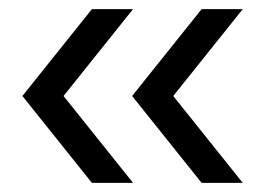

<svg xmlns="http://www.w3.org/2000/svg" viewBox="-20 -479 580 420"><path d="M29 -269 181 -459H271L119 -269L271 -79H181ZM269 -269 421 -459H511L359 -269L511 -79H421Z"/></svg>

Font: Trafiko Sans Variable
Style: Regular
Weight: 400
Designer: Gumpita Rahayu / Trafiko
Foundry: Tokotype / Trafiko
Version: Version 0.001;FEAKit 1.0